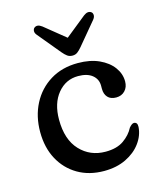

<svg xmlns="http://www.w3.org/2000/svg" viewBox="-104 -736 676 820"><g transform="rotate(-15 234.5 -325.5)"><path d="M440 -336Q440 -310.5 425 -294.8Q410 -279 386 -279Q361.5 -279 348.8 -293Q336 -307 336 -330.5V-344.5Q336 -373.5 313.8 -391.5Q291.5 -409.5 251.5 -409.5Q196.5 -409.5 160.8 -366Q125 -322.5 125 -250.5Q125 -162 169.8 -114.5Q214.5 -67 282.5 -67Q332.5 -67 363 -88.5Q393.5 -110 408.5 -139.5Q421 -154.5 430 -154.5Q446 -154 445 -133Q442.5 -95.5 418.2 -62.5Q394 -29.5 352.2 -9.2Q310.5 11 255.5 11Q189.5 11 139.5 -18.2Q89.5 -47.5 61.5 -99.5Q33.5 -151.5 33.5 -220.5Q33.5 -289.5 62 -344.5Q90.5 -399.5 142.5 -431.5Q194.5 -463.5 264.5 -463.5Q319 -463.5 358.2 -445.5Q397.5 -427.5 418.8 -398.5Q440 -369.5 440 -336ZM293.5 -526Q283.5 -514 274.2 -507Q265 -500 252 -500Q238.5 -500 229 -507Q219.5 -514 209.5 -526L127 -625.5Q119 -635 119.5 -643.8Q120 -652.5 125 -657Q139 -669 159.5 -653.5L251.5 -579L344 -653.5Q364 -668.5 378.5 -657Q383.5 -652.5 383.8 -643.8Q384 -635 376.5 -625.5Z"/></g></svg>

Font: Fraunces 72pt S100
Style: Regular
Weight: 400
Version: Version 1.000; ttfautohint (v1.8.3)